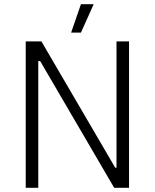

<svg xmlns="http://www.w3.org/2000/svg" viewBox="-20 -898 740 918"><path d="M428 -878H367L320 -742H367ZM103 0H163V-606H172L526 0H597V-700H537V-96H531L178 -700H103Z"/></svg>

Font: Fixel Text Light
Style: Regular
Weight: 300
Width: 4
Designer: AlfaBravo + MacPaw
Foundry: Kyrylo Tkachov, Marchela Mozhyna, Serhii Makarenko, Maria Weinstein, Zakhar Kryvoshyya
Version: Version 1.211